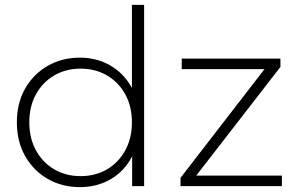

<svg xmlns="http://www.w3.org/2000/svg" viewBox="-20 -762 1218 786"><path d="M307 4Q234 4 175.5 -29.5Q117 -63 83 -123Q49 -183 49 -261Q49 -340 83 -399.5Q117 -459 175.5 -492.5Q234 -526 307 -526Q376 -526 431.5 -494Q487 -462 519.5 -403Q552 -344 552 -261Q552 -180 520 -120Q488 -60 432.5 -28Q377 4 307 4ZM310 -41Q370 -41 417.5 -68.5Q465 -96 492.5 -146Q520 -196 520 -261Q520 -327 492.5 -376.5Q465 -426 417.5 -453.5Q370 -481 310 -481Q250 -481 202.5 -453.5Q155 -426 127.5 -376.5Q100 -327 100 -261Q100 -196 127.5 -146Q155 -96 202.5 -68.5Q250 -41 310 -41ZM521 0V-171L530 -262L520 -353V-742H570V0ZM719 0V-34L1076 -496L1089 -479H724V-522H1128V-488L770 -26L755 -43H1134V0Z"/></svg>

Font: Montserrat Thin Light
Style: Regular
Weight: 300
Version: Version 9.000